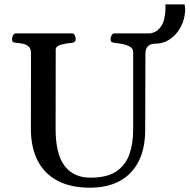

<svg xmlns="http://www.w3.org/2000/svg" viewBox="-20 -846 869 880"><path d="M647 -690.9Q687.5 -691.9 706.8 -711.4Q726.1 -731 732.2 -757.1Q738.3 -783.2 738.3 -803.7Q738.3 -811.5 738.3 -816.9Q738.3 -822.3 737.8 -825.7H826.2Q827.1 -818.8 828.1 -810.5Q829.1 -802.2 828.6 -796.9Q826.7 -756.8 808.3 -722.4Q790 -688 760 -667Q730 -646 693.4 -646ZM646.5 -600.6 645.5 -252Q645.5 -165 615 -105.7Q584.5 -46.4 528.1 -16.1Q471.7 14.2 392.6 14.2Q303.2 14.2 242.9 -18.1Q182.6 -50.3 152.1 -110.6Q121.6 -170.9 121.6 -254.9L122.1 -602.5Q122.1 -623.5 110.8 -633.1Q99.6 -642.6 83.7 -645.8Q67.9 -648.9 52.7 -649.9Q42.5 -650.9 38.8 -654.1Q35.2 -657.2 35.2 -668Q35.2 -673.3 39.3 -683.1Q43.5 -692.9 51.8 -692.9H310.5Q318.8 -692.9 323 -683.1Q327.1 -673.3 327.1 -668Q327.1 -651.4 311 -649.9Q285.6 -647.9 260.5 -641.4Q235.4 -634.8 235.4 -618.7L234.9 -255.9Q234.9 -139.6 276.1 -85.7Q317.4 -31.7 394.5 -31.7Q470.7 -31.7 513.2 -60.5Q555.7 -89.4 573 -138.7Q590.3 -188 590.3 -251V-607.4Q590.3 -624 574.5 -632.6Q558.6 -641.1 538.3 -644.8Q518.1 -648.4 504.4 -649.9Q494.1 -650.9 490.5 -654.1Q486.8 -657.2 486.8 -668Q486.8 -673.3 491 -683.1Q495.1 -692.9 503.4 -692.9H730.5Q738.8 -692.9 740.5 -686Q742.2 -679.2 742.2 -673.8Q742.2 -668.9 732.4 -662.4Q722.7 -655.8 711.2 -651.1Q699.7 -646.5 693.4 -646Q646.5 -645.5 646.5 -600.6Z"/></svg>

Font: Gelasio Medium
Style: Regular
Weight: 500
Designer: Eben Sorkin
Foundry: Eben Sorkin
Version: Version 1.008